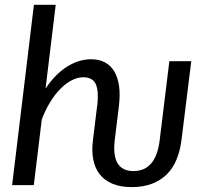

<svg xmlns="http://www.w3.org/2000/svg" viewBox="-20 -756 837 784"><path d="M761 -506 721 -183.5Q715.5 -140.5 701 -105Q686.5 -69.5 661.5 -44.5Q636.5 -19.5 600.8 -5.8Q565 8 518 8Q471.5 8 439 -5.8Q406.5 -19.5 387 -44.5Q367.5 -69.5 360.8 -104.8Q354 -140 359.5 -183.5L376.5 -322.5H377Q384 -382.5 371.5 -411.5Q359 -440.5 319.5 -440.5Q297 -440.5 273 -428.2Q249 -416 226.8 -393.5Q204.5 -371 184.8 -339Q165 -307 150.5 -267.5L118 0H29.5L118.5 -736.5H207.5L166 -394.5Q205.5 -453.5 253.8 -483.8Q302 -514 352 -514Q417 -514 446.8 -464Q476.5 -414 465.5 -322.5L448.5 -183.5Q441 -121 460.2 -89.2Q479.5 -57.5 524.5 -57.5Q571 -57.5 597.8 -89.2Q624.5 -121 632 -183.5L671.5 -506Z"/></svg>

Font: Lato 2
Style: Italic
Weight: 400
Italic angle: -7°
Designer: Lukasz Dziedzic with Adam Twardoch and Botio Nikoltchev
Foundry: tyPoland Lukasz Dziedzic
Version: Version 2.015; 2015-08-06; http://www.latofonts.com/